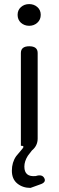

<svg xmlns="http://www.w3.org/2000/svg" viewBox="-20 -712 286 938"><path d="M129 206Q91 206 64.5 184.5Q38 163 38 122Q38 81 59 51L90 14Q102 0 82 0V-453Q82 -486 123 -486Q164 -486 164 -453V-35Q164 0 136 23L116 49Q99 76 99 102Q99 154 155 148Q186 138 196.5 158.5Q207 179 176 189ZM82 -601Q66 -616 66 -639.5Q66 -663 82.5 -677.5Q99 -692 122.5 -692Q146 -692 162.5 -677.5Q179 -663 179 -639.5Q179 -616 162.5 -601Q146 -586 122.5 -586Q99 -586 82 -601Z"/></svg>

Font: Raw Maruko Gothic CJK TC
Style: Regular
Weight: 400
Version: Version 1.001